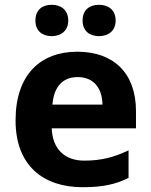

<svg xmlns="http://www.w3.org/2000/svg" viewBox="-20 -823 631 802"><path d="M128 -737C128 -693 158 -672 196 -672C233 -672 265 -693 265 -737C265 -783 233 -803 196 -803C158 -803 128 -783 128 -737ZM325 -737C325 -693 355 -672 394 -672C431 -672 463 -693 463 -737C463 -783 431 -803 394 -803C355 -803 325 -783 325 -737ZM303 -607C149 -607 45 -511 45 -320C45 -131 161 -41 325 -41C409 -41 463 -53 517 -80V-195C456 -166 402 -152 332 -152C248 -152 199 -203 196 -287H548V-359C548 -518 454 -607 303 -607ZM304 -501C374 -501 407 -452 408 -386H199C205 -465 246 -501 304 -501Z"/></svg>

Font: Noto Sans Tamil UI
Style: Bold
Weight: 700
Designer: Jelle Bosma - Monotype Design Team
Foundry: Monotype Imaging Inc.
Version: Version 2.004